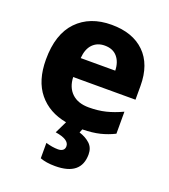

<svg xmlns="http://www.w3.org/2000/svg" viewBox="-144 -663 889 1008"><g transform="rotate(20 300.5 -159.5)"><path d="M558 -232H210Q212 -175 246 -142.5Q280 -110 341 -110Q392 -110 435 -120.5Q478 -131 525 -153V-30Q487 -11 446 -1Q405 9 349 10L341 30Q377 41 401 63Q425 85 425 122Q425 240 280 240Q230 240 196 227V141Q233 152 264 152Q281 152 291 144.5Q301 137 301 122Q301 84 223 72L256 4Q157 -14 100.5 -83Q44 -152 44 -270Q44 -412 115 -485.5Q186 -559 307 -559Q425 -559 491.5 -494Q558 -429 558 -309ZM406 -339Q405 -386 380.5 -415Q356 -444 310 -444Q269 -444 243 -417.5Q217 -391 213 -339Z"/></g></svg>

Font: Noto Sans UI ExtraBold
Style: Regular
Weight: 800
Designer: Monotype Design Team
Foundry: Monotype Imaging Inc.
Version: Version 1.001